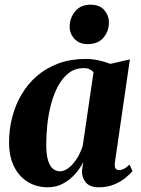

<svg xmlns="http://www.w3.org/2000/svg" viewBox="-20 -785 598 816"><path d="M468.5 -96Q466 -76.5 471 -69.2Q476 -62 485.5 -62Q495.5 -62 506.2 -67.2Q517 -72.5 530.5 -85.5L543 -58.5Q532.5 -44.5 512.2 -28.2Q492 -12 463.8 -0.5Q435.5 11 400 11Q361.5 11 344.2 -10.2Q327 -31.5 328.5 -62L334 -96.5Q322 -71.5 300.5 -46.8Q279 -22 249.2 -5.5Q219.5 11 183 11Q135.5 11 98.2 -11.8Q61 -34.5 39.8 -77.2Q18.5 -120 18.5 -179.5Q18.5 -235 32 -287.2Q45.5 -339.5 72 -384.2Q98.5 -429 137.8 -462.8Q177 -496.5 228.8 -515.5Q280.5 -534.5 343.5 -534.5Q373.5 -534.5 400.5 -528.2Q427.5 -522 449 -513.5L532 -532.5ZM377.5 -478Q372.5 -484.5 362.2 -490Q352 -495.5 336.5 -495.5Q299.5 -495.5 272.8 -475Q246 -454.5 227.2 -420Q208.5 -385.5 197.2 -343Q186 -300.5 181.2 -255.8Q176.5 -211 176.5 -170.5Q176.5 -128.5 184.2 -103.5Q192 -78.5 205.2 -67.8Q218.5 -57 235 -57Q249 -57 263 -65.5Q277 -74 290 -88.8Q303 -103.5 313.8 -123Q324.5 -142.5 331.5 -164.5ZM351.5 -597.5Q317 -597.5 296.2 -620.2Q275.5 -643 276 -672.5Q277 -710.5 300.2 -737.8Q323.5 -765 365 -765Q404 -765 423.5 -741.8Q443 -718.5 443 -690.5Q443 -653 420 -625.2Q397 -597.5 351.5 -597.5Z"/></svg>

Font: Merriweather 96pt ExtraBold
Style: Italic
Weight: 800
Italic angle: -7.8°
Version: Version 2.101